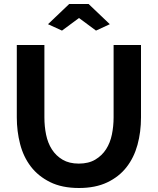

<svg xmlns="http://www.w3.org/2000/svg" viewBox="-20 -935 790 960"><path d="M220 -814 326 -915H423L529 -814L460 -782L375 -845L290 -782ZM374 -117Q423 -117 456.5 -137Q490 -157 510.5 -189Q531 -221 539.5 -262.5Q548 -304 548 -348V-710H685V-348Q685 -275 667.5 -211Q650 -147 612.5 -99Q575 -51 516 -23Q457 5 375 5Q290 5 230.5 -24.5Q171 -54 134 -102.5Q97 -151 80.5 -215Q64 -279 64 -348V-710H202V-348Q202 -303 210.5 -261.5Q219 -220 239.5 -188Q260 -156 293 -136.5Q326 -117 374 -117Z"/></svg>

Font: PTCRaleway
Style: Bold
Weight: 700
Designer: Matt McInerney, Pablo Impallari, Rodrigo Fuenzalida
Foundry: Matt McInerney, Pablo Impallari, Rodrigo Fuenzalida
Version: Version 3.000g; ttfautohint (v1.5) -l 8 -r 28 -G 28 -x 14 -D